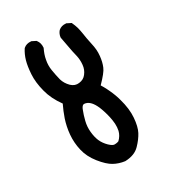

<svg xmlns="http://www.w3.org/2000/svg" viewBox="-181 -845 862 952"><g transform="rotate(-30 250.0 -369.0)"><path d="M252.9 5.9Q219.7 1.5 191.7 -13.9Q163.6 -29.3 130.9 -70.3Q98.6 -110.8 88.4 -155.8Q78.1 -199.7 82 -245.1Q84 -267.6 88.4 -288.3Q92.8 -309.1 99.1 -328.1Q111.3 -363.3 127.4 -396.5Q89.8 -448.2 76.7 -500.5Q62.5 -554.7 65.4 -600.1Q68.4 -645 76.7 -673.8Q85 -703.1 101.1 -728L102.1 -729L103 -730Q119.6 -744.6 145.5 -742.2H147.5L148.9 -741.2L168.5 -731.4L170.4 -730.5L171.9 -728.5Q186 -710 183.6 -684.6V-682.6L182.6 -681.2Q176.3 -668 171.4 -654.1Q166.5 -640.1 164.1 -625.5Q158.2 -596.7 163.1 -566.9Q168 -536.1 175.3 -507.3Q179.2 -494.1 186.3 -482.4Q193.4 -470.7 204.1 -460Q224.1 -440.9 249 -444.3Q262.2 -445.8 272.5 -451.4Q282.7 -457 290 -466.8Q306.2 -487.3 308.6 -513.7Q311.5 -541.5 305.2 -567.9Q297.9 -596.7 293 -626Q288.1 -654.3 282.2 -683.6V-685.1V-686.5Q283.2 -695.8 286.9 -704.1Q290.5 -712.4 296.4 -719.2L296.9 -719.7L297.4 -720.2Q314 -734.9 339.8 -732.4H341.8L343.3 -731.4L362.8 -721.7L365.7 -720.2L367.2 -716.8Q370.6 -709.5 373.8 -701.4Q377 -693.4 379.4 -685.1Q381.8 -676.8 383.5 -668Q385.3 -659.2 386.7 -650.4Q391.6 -616.2 399.4 -581.1Q403.8 -562.5 405.3 -544.4Q406.7 -526.4 404.8 -509.3Q401.4 -475.1 390.6 -450.2Q385.7 -438 371.8 -420.7Q357.9 -403.3 335.4 -380.4Q340.3 -372.6 344.7 -364.7Q349.1 -356.9 353 -349.1Q356.9 -341.3 360.6 -333.3Q364.3 -325.2 367.7 -317.4Q371.1 -309.6 374 -301.5Q377 -293.5 379.6 -285.4Q382.3 -277.3 384.3 -269Q401.4 -209 397.5 -159.7Q393.6 -110.4 378.9 -82.5Q364.3 -54.7 336.9 -26.4Q308.1 3.9 254.4 5.9H253.4ZM272.9 -96.7Q293 -115.7 299.3 -141.1Q301.3 -150.4 302 -160.2Q302.7 -169.9 302.2 -180.2Q301.8 -190.4 299.8 -201.7Q294.4 -234.9 282.7 -268.6Q271.5 -300.8 258.3 -317.9Q256.3 -320.3 254.2 -322.8Q252 -325.2 249.8 -327.4Q247.6 -329.6 245.4 -331.3Q243.2 -333 241 -334.5Q238.8 -335.9 236.6 -337.2Q234.4 -338.4 232.4 -338.9Q219.7 -343.8 212.4 -340.8Q209.5 -339.4 205.3 -334Q201.2 -328.6 197.8 -318.8Q193.4 -307.6 189.2 -294.7Q185.1 -281.7 181.2 -266.1Q173.8 -236.3 176.8 -205.8Q179.7 -175.3 189.5 -151.9Q199.7 -128.9 219.7 -109.4Q238.3 -91.8 249 -92.3Q253.4 -92.3 257.6 -92.8Q261.7 -93.3 265.6 -94.2Q269.5 -95.2 272.9 -96.7Z"/></g></svg>

Font: NaikaiFont
Style: Bold
Weight: 700
Version: Version 1.89